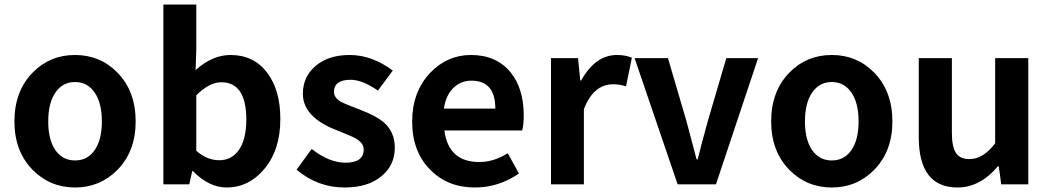

<svg xmlns="http://www.w3.org/2000/svg" viewBox="-20 -818 4661 852"><path d="M126 -63Q44 -146 44 -279Q44 -414 126 -497Q202 -574 313 -574Q424 -574 500 -497Q582 -414 582 -279Q582 -146 500 -63Q423 14 313 14Q203 14 126 -63ZM401 -153Q432 -199 432 -279Q432 -360 401 -406Q369 -454 313 -454Q257 -454 225 -406Q194 -360 194 -279Q194 -199 225 -153Q257 -106 313 -106Q369 -106 401 -153Z M836 -59H833L820 0H705V-798H851V-597L848 -507Q922 -574 1003 -574Q1106 -574 1165 -496Q1224 -419 1224 -290Q1224 -151 1151 -66Q1083 14 986 14Q907 14 836 -59ZM1039 -151Q1073 -199 1073 -287Q1073 -453 962 -453Q909 -453 851 -395V-149Q898 -107 953 -107Q1007 -107 1039 -151Z M1296 -65 1363 -157Q1441 -96 1513 -96Q1594 -96 1594 -155Q1594 -183 1558 -204Q1540 -214 1477 -239Q1324 -297 1324 -402Q1324 -478 1381 -526Q1438 -574 1532 -574Q1630 -574 1723 -505L1657 -416Q1588 -464 1536 -464Q1462 -464 1462 -410Q1462 -383 1497 -364Q1510 -357 1576 -332Q1649 -304 1682 -276Q1732 -233 1732 -163Q1732 -86 1675 -38Q1615 14 1509 14Q1390 14 1296 -65Z M1890 -64Q1809 -144 1809 -279Q1809 -410 1889 -495Q1965 -574 2070 -574Q2182 -574 2245 -498Q2304 -426 2304 -306Q2304 -262 2297 -239H1952Q1970 -99 2107 -99Q2171 -99 2233 -138L2283 -48Q2193 14 2087 14Q1967 14 1890 -64ZM2178 -336Q2178 -460 2072 -460Q2026 -460 1993 -429Q1958 -395 1950 -336Z M2425 -560H2545L2555 -461H2559Q2622 -574 2718 -574Q2755 -574 2784 -562L2758 -435Q2730 -444 2700 -444Q2614 -444 2571 -334V0H2425Z M2796 -560H2944L3026 -281L3071 -111H3076Q3088 -161 3121 -281L3203 -560H3344L3157 0H2987Z M3484 -63Q3402 -146 3402 -279Q3402 -414 3484 -497Q3560 -574 3671 -574Q3782 -574 3858 -497Q3940 -414 3940 -279Q3940 -146 3858 -63Q3781 14 3671 14Q3561 14 3484 -63ZM3759 -153Q3790 -199 3790 -279Q3790 -360 3759 -406Q3727 -454 3671 -454Q3615 -454 3583 -406Q3552 -360 3552 -279Q3552 -199 3583 -153Q3615 -106 3671 -106Q3727 -106 3759 -153Z M4057 -210V-560H4204V-229Q4204 -165 4223 -138Q4241 -112 4282 -112Q4343 -112 4396 -182V-560H4543V0H4423L4412 -80H4408Q4329 14 4229 14Q4057 14 4057 -210Z"/></svg>

Font: `nÑOS-|
Style: Bold
Weight: 700
Designer: Ryoko NISHIZUKA ¬âXZm¬º[P (kana & ideographs); Paul D. Hunt (Latin, Greek & Cyrillic); Wenlong ZHANG _ e¬á¬ü¬ô (bopomof
Foundry: Adobe Systems Incorporated
Version: Version 1.00 June 24, 2014, initial release